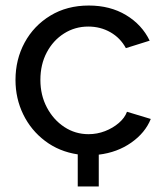

<svg xmlns="http://www.w3.org/2000/svg" viewBox="-20 -551 594 694"><path d="M261 123V7Q194 -3 143 -41.5Q92 -80 64 -137.5Q36 -195 36 -262Q36 -336 69 -397Q102 -458 162 -494.5Q222 -531 301 -531Q378 -531 435.5 -496.5Q493 -462 521 -404L435 -377Q415 -414 379 -434.5Q343 -455 299 -455Q251 -455 211.5 -430Q172 -405 149 -361.5Q126 -318 126 -262Q126 -207 149.5 -162.5Q173 -118 212.5 -92Q252 -66 300 -66Q331 -66 359.5 -77Q388 -88 409.5 -106.5Q431 -125 439 -147L525 -121Q505 -71 454.5 -35.5Q404 0 337 8V123Z"/></svg>

Font: Raleway Medium
Style: Regular
Weight: 500
Designer: Matt McInerney, Pablo Impallari, Rodrigo Fuenzalida
Foundry: Matt McInerney, Pablo Impallari, Rodrigo Fuenzalida
Version: Version 4.026